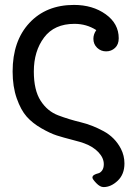

<svg xmlns="http://www.w3.org/2000/svg" viewBox="-20 -554 545 773"><path d="M30.8 -266.1Q30.8 -389.2 98.4 -461.7Q166 -534.2 277.8 -534.2Q353 -534.2 405.5 -496.6Q458 -459 458 -399.9Q458 -375 443.1 -361.1Q428.2 -347.2 407.2 -347.2Q386.2 -347.2 371.1 -361.6Q356 -376 356 -397.9Q356 -416 367.2 -432.1V-433.1Q328.1 -458 279.8 -458Q198.7 -458 157.5 -403.1Q116.2 -348.1 116.2 -266.1Q116.2 -190.9 143.6 -148.4Q170.9 -106 214.4 -89.6Q257.8 -73.2 304.4 -62Q351.1 -50.8 397 -25.9Q442.9 -1 466.8 44.9Q481 72.8 481 104Q481 147.9 453.9 173.6Q426.8 199.2 397 199.2Q382.8 199.2 367.4 183.1Q352.1 167 352.1 161.1Q352.1 154.3 359.1 150.1Q366.2 146 375 144Q383.8 142.1 390.9 132.6Q397.9 123 397.9 106.9Q397.9 82 376.5 59.1Q355 36.1 318.8 22.9Q306.6 18.1 271.2 9Q235.8 0 209 -8.5Q182.1 -17.1 146.5 -37.6Q110.8 -58.1 87.4 -84.5Q64 -110.8 47.4 -158Q30.8 -205.1 30.8 -266.1Z"/></svg>

Font: CMU Concrete
Style: Bold
Weight: 700
Version: Version 0.7.0